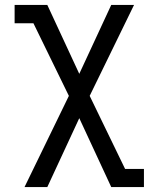

<svg xmlns="http://www.w3.org/2000/svg" viewBox="-20 -540 640 775"><path d="M79 215 258 -153 115 -446H39V-520H171L300 -242L429 -520H521L342 -153L485 142H561V215H429L300 -63L171 215Z"/></svg>

Font: Iosevka HT Extended
Style: Regular
Weight: 400
Width: 7
Monospace: yes
Designer: Belleve Invis
Foundry: Belleve Invis
Version: Version 32.3.0; ttfautohint (v1.8.4)